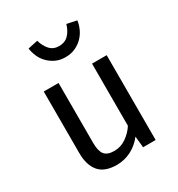

<svg xmlns="http://www.w3.org/2000/svg" viewBox="-187 -901 956 1033"><g transform="rotate(-30 291.5 -384.5)"><path d="M185 -527V-155Q185 -104 202.5 -82Q220 -60 263 -60Q304 -60 338 -84Q372 -108 393 -141V-527H484V0H406L399 -70Q368 -30 326 -9Q284 12 238 12Q162 12 127.5 -29Q93 -70 93 -144V-527ZM288 -628Q253 -628 226.5 -641Q200 -654 181 -674Q162 -694 151.5 -719Q141 -744 138 -768L199 -781Q210 -743 231.5 -720Q253 -697 288 -697Q324 -697 346.5 -720Q369 -743 380 -781L441 -768Q438 -744 427 -719Q416 -694 397 -674Q378 -654 350.5 -641Q323 -628 288 -628Z"/></g></svg>

Font: Feura Sans
Style: Regular
Weight: 400
Designer: Carrois Corporate & Edenspiekermann
Foundry: Carrois Corporate GbR & Edenspiekermann AG
Version: Version 1.001